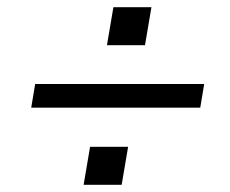

<svg xmlns="http://www.w3.org/2000/svg" viewBox="-20 -572 640 535"><path d="M67 -272 78 -338H549L538 -272ZM402 -552 384 -446H278L296 -552ZM337 -163 319 -57H213L231 -163Z"/></svg>

Font: iA Writer Mono V
Style: Regular
Weight: 400
Italic angle: -9.5°
Designer: Mike Abbink, Paul van der Laan, Pieter van Rosmalen
Foundry: Bold Monday
Version: Version 2.000